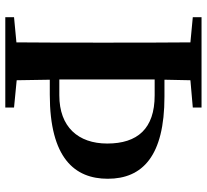

<svg xmlns="http://www.w3.org/2000/svg" viewBox="-48 -733 781 725"><g transform="rotate(90 342.5 -370.5)"><path d="M45 0H386V-33L283 -43L281 -168H337C577 -168 655 -262 655 -387C655 -518 569 -601 345 -601H281L283 -699L386 -708V-741H45V-708L140 -699C141 -597 141 -496 141 -394V-346C141 -243 141 -141 140 -42L45 -33ZM280 -564H340C466 -564 522 -499 522 -385C522 -275 459 -204 340 -204H280V-347V-395Z"/></g></svg>

Font: Source Han Serif CN
Style: Bold
Weight: 700
Designer: Ryoko NISHIZUKA 西塚涼子 (kana & ideographs); Frank Grießhammer (Latin, Greek & Cyrillic); Wenlong ZHANG 张文龙 (bopomofo); San
Foundry: Adobe
Version: Version 2.003;hotconv 1.1.1;makeotfexe 2.6.0